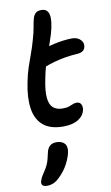

<svg xmlns="http://www.w3.org/2000/svg" viewBox="-112 -764 677 1171"><g transform="rotate(-10 226.5 -179.0)"><path d="M242 13Q161 13 117.5 -24.5Q74 -62 64 -129.5Q54 -197 72 -286Q82 -339 96 -380.5Q110 -422 124 -460Q138 -498 149 -538Q163 -585 167.5 -614.5Q172 -644 179 -669Q184 -687 196 -698.5Q208 -710 233 -710Q270 -710 278.5 -673Q287 -636 265 -557Q254 -521 243 -490.5Q232 -460 221.5 -430.5Q211 -401 201 -367.5Q191 -334 183 -291Q168 -218 172.5 -175.5Q177 -133 198.5 -114.5Q220 -96 257 -96Q282 -96 296 -101Q310 -106 321.5 -111Q333 -116 346 -116Q365 -116 373 -101Q381 -86 377 -67Q370 -31 335 -9Q300 13 242 13ZM192 -363Q158 -349 143.5 -362Q129 -375 134 -399Q138 -423 152.5 -441.5Q167 -460 212 -475Q239 -485 269.5 -492Q300 -499 330.5 -503Q361 -507 386 -507Q408 -507 424 -498Q440 -489 447.5 -475.5Q455 -462 452 -445Q449 -429 438 -420Q427 -411 407 -409Q361 -406 325.5 -400Q290 -394 258 -385Q226 -376 192 -363ZM82 352Q43 352 49 320Q52 310 57 299Q62 288 77 266Q92 244 100 226Q108 208 112 191Q116 174 120 157Q125 130 140 115Q155 100 182 100Q216 100 232.5 118.5Q249 137 242 173Q235 207 214 246Q193 285 160 316Q140 336 121 344Q102 352 82 352Z"/></g></svg>

Font: Shantell Sans Medium
Style: Italic
Weight: 500
Italic angle: -11°
Designer: Stephen Nixon, Anya Danilova, Shantell Martin
Foundry: Arrow Type
Version: Version 1.011;[c5ecc13dd]